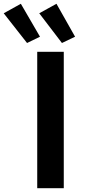

<svg xmlns="http://www.w3.org/2000/svg" viewBox="-108 -993 446 1013"><path d="M88.4 -719.7H228.5V0H88.4ZM-88.4 -922.9 2 -973.1 103 -799.3 34.7 -766.1ZM99.1 -922.9 189.9 -973.1 288.1 -799.3 218.8 -766.1Z"/></svg>

Font: Reddit Sans
Style: Bold
Weight: 700
Designer: Stephen Hutchings
Foundry: Reddit
Version: Version 1.013